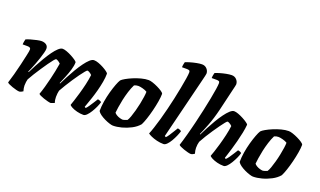

<svg xmlns="http://www.w3.org/2000/svg" viewBox="-80 -1271 2906 1743"><g transform="rotate(20 1373.5 -400.0)"><path d="M158 0Q147 0 127.5 -5Q108 -10 87.5 -17Q67 -24 52 -31.5Q37 -39 35 -44Q47 -80 61 -132Q75 -184 88 -239Q101 -294 110 -337Q115 -359 117 -372Q119 -385 119 -393Q119 -413 88 -413H41Q41 -426 44 -441Q47 -456 49 -464Q63 -471 92 -479.5Q121 -488 149.5 -494Q178 -500 192 -500Q220 -500 238.5 -487Q257 -474 257 -448Q257 -435 250 -408.5Q243 -382 232.5 -350Q222 -318 210 -287Q198 -256 188 -232Q178 -208 173 -199L178 -195Q195 -230 216.5 -270.5Q238 -311 262 -351.5Q286 -392 310 -425.5Q334 -459 356.5 -479.5Q379 -500 397 -500Q413 -500 437.5 -491Q462 -482 486.5 -469Q511 -456 528.5 -443.5Q546 -431 548 -425Q548 -392 535.5 -350.5Q523 -309 506.5 -269Q490 -229 477 -199L481 -195Q498 -230 519.5 -271Q541 -312 565 -352.5Q589 -393 613.5 -426.5Q638 -460 660 -480Q682 -500 700 -500Q719 -500 744 -491Q769 -482 793 -469Q817 -456 833.5 -443.5Q850 -431 851 -425Q851 -388 843 -343.5Q835 -299 823 -254Q811 -209 798 -170.5Q785 -132 775.5 -105.5Q766 -79 764 -73L776 -66Q786 -75 800 -95.5Q814 -116 828.5 -139Q843 -162 853 -178Q861 -178 873.5 -173Q886 -168 889 -163Q883 -141 870.5 -113.5Q858 -86 842 -60Q826 -34 809 -17Q792 0 777 0Q746 0 714.5 -8Q683 -16 662 -27.5Q641 -39 638 -47Q643 -60 654 -94Q665 -128 678.5 -174Q692 -220 703.5 -270Q715 -320 720 -364Q709 -376 695.5 -383.5Q682 -391 676 -391Q671 -391 655.5 -372.5Q640 -354 618.5 -324.5Q597 -295 574 -260Q551 -225 530 -191Q509 -157 495 -131Q492 -119 490 -102.5Q488 -86 488 -69Q488 -38 497 -15Q496 -12 482.5 -7.5Q469 -3 462 0Q451 0 431.5 -5Q412 -10 391 -17Q370 -24 355 -31.5Q340 -39 338 -44Q349 -73 362.5 -120.5Q376 -168 386 -211Q395 -248 403 -287Q411 -326 417 -364Q404 -377 391.5 -384Q379 -391 373 -391Q368 -391 352.5 -372.5Q337 -354 316 -324Q295 -294 271.5 -259Q248 -224 227 -190Q206 -156 192 -130Q189 -119 186.5 -103Q184 -87 184 -69Q184 -45 193 -15Q186 -10 176 -5.5Q166 -1 158 0Z M1062 0Q1051 0 1028.5 -7Q1006 -14 980.5 -26Q955 -38 934 -53Q913 -68 904 -84Q904 -128 912 -177.5Q920 -227 933 -273.5Q946 -320 959.5 -355.5Q973 -391 984 -408Q994 -419 1021 -434.5Q1048 -450 1084 -465Q1120 -480 1158 -490Q1196 -500 1228 -500Q1243 -500 1267.5 -492Q1292 -484 1318 -471.5Q1344 -459 1362.5 -446.5Q1381 -434 1384 -425Q1384 -394 1376.5 -349Q1369 -304 1357 -256Q1345 -208 1331 -166.5Q1317 -125 1305 -102Q1277 -69 1234 -46.5Q1191 -24 1145.5 -12Q1100 0 1062 0ZM1129 -81Q1134 -81 1147 -85.5Q1160 -90 1170 -94Q1180 -108 1190 -136.5Q1200 -165 1210 -201Q1220 -237 1227.5 -274Q1235 -311 1239.5 -342.5Q1244 -374 1244 -393Q1227 -404 1200 -411Q1173 -418 1158 -418Q1138 -418 1118 -409Q1101 -375 1088 -333.5Q1075 -292 1066 -250.5Q1057 -209 1052 -174.5Q1047 -140 1045 -119Q1052 -109 1067 -100Q1082 -91 1099.5 -86Q1117 -81 1129 -81Z M1551 0Q1518 0 1485.5 -8Q1453 -16 1429 -27Q1405 -38 1396 -46Q1406 -69 1420 -111.5Q1434 -154 1449 -206.5Q1464 -259 1477 -313Q1490 -364 1502.5 -422Q1515 -480 1525.5 -534.5Q1536 -589 1542.5 -631Q1549 -673 1549 -692Q1549 -705 1541 -709Q1533 -713 1519 -713H1471Q1471 -727 1474 -741.5Q1477 -756 1479 -764Q1494 -771 1523 -779.5Q1552 -788 1582.5 -794Q1613 -800 1634 -800Q1663 -800 1681.5 -780Q1700 -760 1700 -734Q1700 -730 1695.5 -710.5Q1691 -691 1685 -667L1538 -73L1550 -66Q1560 -75 1573.5 -95.5Q1587 -116 1601 -139Q1615 -162 1625 -178Q1635 -178 1646.5 -173Q1658 -168 1661 -163Q1655 -142 1643 -114.5Q1631 -87 1615.5 -60.5Q1600 -34 1583 -17Q1566 0 1551 0Z M1815 0Q1804 0 1784.5 -5Q1765 -10 1744.5 -17Q1724 -24 1709 -31.5Q1694 -39 1692 -44Q1698 -62 1707 -92.5Q1716 -123 1725.5 -158Q1735 -193 1743.5 -227Q1752 -261 1758 -285Q1774 -351 1788 -415.5Q1802 -480 1813 -536.5Q1824 -593 1830 -633.5Q1836 -674 1836 -692Q1836 -705 1828 -709Q1820 -713 1806 -713H1758Q1758 -728 1761 -742Q1764 -756 1766 -764Q1781 -771 1809.5 -779.5Q1838 -788 1869 -794Q1900 -800 1921 -800Q1950 -800 1968.5 -780Q1987 -760 1987 -734Q1987 -730 1983 -713Q1979 -696 1972 -667L1926 -472Q1903 -377 1875 -305Q1847 -233 1831 -199L1835 -195Q1852 -230 1873.5 -271Q1895 -312 1919 -352.5Q1943 -393 1967.5 -426.5Q1992 -460 2014 -480Q2036 -500 2054 -500Q2070 -500 2094.5 -491Q2119 -482 2143.5 -469Q2168 -456 2185.5 -443.5Q2203 -431 2205 -425Q2202 -388 2193 -343.5Q2184 -299 2172 -253.5Q2160 -208 2148.5 -169.5Q2137 -131 2128.5 -105Q2120 -79 2118 -73L2129 -66Q2140 -76 2154 -95.5Q2168 -115 2182 -138Q2196 -161 2207 -178Q2216 -178 2228 -173Q2240 -168 2242 -163Q2237 -142 2224.5 -114.5Q2212 -87 2196 -60.5Q2180 -34 2163 -17Q2146 0 2131 0Q2099 0 2068 -8Q2037 -16 2015.5 -27.5Q1994 -39 1991 -47Q1996 -59 2007.5 -93Q2019 -127 2032.5 -174Q2046 -221 2057.5 -271Q2069 -321 2074 -364Q2063 -376 2049 -383.5Q2035 -391 2030 -391Q2025 -391 2010 -373Q1995 -355 1974 -325.5Q1953 -296 1929.5 -261.5Q1906 -227 1885 -192.5Q1864 -158 1849 -130Q1845 -116 1843 -101Q1841 -86 1841 -69Q1841 -45 1850 -15Q1844 -10 1833 -5Q1822 0 1815 0Z M2415 0Q2404 0 2381.5 -7Q2359 -14 2333.5 -26Q2308 -38 2287 -53Q2266 -68 2257 -84Q2257 -128 2265 -177.5Q2273 -227 2286 -273.5Q2299 -320 2312.5 -355.5Q2326 -391 2337 -408Q2347 -419 2374 -434.5Q2401 -450 2437 -465Q2473 -480 2511 -490Q2549 -500 2581 -500Q2596 -500 2620.5 -492Q2645 -484 2671 -471.5Q2697 -459 2715.5 -446.5Q2734 -434 2737 -425Q2737 -394 2729.5 -349Q2722 -304 2710 -256Q2698 -208 2684 -166.5Q2670 -125 2658 -102Q2630 -69 2587 -46.5Q2544 -24 2498.5 -12Q2453 0 2415 0ZM2482 -81Q2487 -81 2500 -85.5Q2513 -90 2523 -94Q2533 -108 2543 -136.5Q2553 -165 2563 -201Q2573 -237 2580.5 -274Q2588 -311 2592.5 -342.5Q2597 -374 2597 -393Q2580 -404 2553 -411Q2526 -418 2511 -418Q2491 -418 2471 -409Q2454 -375 2441 -333.5Q2428 -292 2419 -250.5Q2410 -209 2405 -174.5Q2400 -140 2398 -119Q2405 -109 2420 -100Q2435 -91 2452.5 -86Q2470 -81 2482 -81Z"/></g></svg>

Font: Texturina Black
Style: Italic
Weight: 900
Italic angle: -11°
Designer: Guillermo Torres Carreño
Foundry: Omnibus-Type
Version: Version 1.002; ttfautohint (v1.8.3)